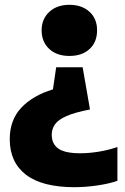

<svg xmlns="http://www.w3.org/2000/svg" viewBox="-20 -578 518 798"><path d="M268.5 -558Q320 -558 351.8 -529.2Q383.5 -500.5 383.5 -452Q383.5 -403 352.2 -374.2Q321 -345.5 268.5 -345.5Q215.5 -345.5 184.2 -375Q153 -404.5 153 -452Q153 -499 184.8 -528.5Q216.5 -558 268.5 -558ZM323.5 -298.5 354 -123Q291.5 -111 256.8 -95.8Q222 -80.5 208.5 -61.2Q195 -42 195 -18Q195 20.5 222.8 39.8Q250.5 59 313 59Q351.5 59 392.8 52Q434 45 468 33V173.5Q434 185.5 384.5 192.8Q335 200 289.5 200Q155.5 200 88 148.2Q20.5 96.5 20.5 0.5Q20.5 -79 68.2 -130Q116 -181 200 -206.5L213.5 -298.5Z"/></svg>

Font: Encode Sans SemiCondensed SemiCondensed ExtraBold
Style: Regular
Weight: 800
Width: 4
Designer: Multiple Designers
Foundry: Impallari Type
Version: Version 3.000; ttfautohint (v1.8.3) -l 8 -r 50 -G 200 -x 14 